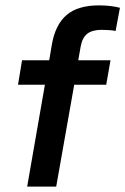

<svg xmlns="http://www.w3.org/2000/svg" viewBox="-20 -694 466 714"><path d="M81 0 147 -379H47L62 -470H163L173 -529Q186 -603 228 -638.5Q270 -674 348 -674Q371 -674 391.5 -671.5Q412 -669 426 -665L410 -579Q400 -581 385.5 -582Q371 -583 358 -583Q323 -583 304.5 -568.5Q286 -554 280 -521L271 -470H391L375 -379H256L189 0Z"/></svg>

Font: Celebes SemiBold
Style: Italic
Weight: 600
Italic angle: -10°
Designer: Anugrah Pasau
Foundry: Lafontype
Version: Version 1.000; ttfautohint (v1.8.4)